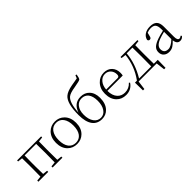

<svg xmlns="http://www.w3.org/2000/svg" viewBox="137 -1950 3231 3231"><g transform="rotate(-45 1752.5 -334.5)"><path d="M533 -472Q531 -362 531 -282V-226Q531 -146 533 -36L619 -27V0H385V-27L471 -36Q473 -146 473 -226V-282Q473 -367 471 -477H196Q195 -438 194 -380Q193 -327 193 -282V-226Q193 -119 196 -36L281 -27V0H47V-27L132 -36Q134 -146 134 -226V-282Q134 -363 132 -473L47 -482V-507H619V-482Z M792 -52Q718 -125 718 -253Q718 -380 793 -455Q860 -521 958 -521Q1056 -521 1123 -455Q1198 -380 1198 -253Q1198 -124 1123 -51Q1057 14 958 14Q859 14 792 -52ZM1086 -77Q1133 -140 1133 -252Q1133 -364 1086 -428Q1039 -491 958 -491Q877 -491 830 -428Q783 -364 783 -252Q783 -140 830 -77Q877 -16 958 -16Q1039 -16 1086 -77Z M1672 -82Q1717 -148 1717 -257Q1717 -366 1672 -424Q1628 -479 1552 -479Q1478 -479 1432 -422Q1383 -362 1383 -258Q1383 -147 1431 -80Q1478 -16 1553 -16Q1627 -16 1672 -82ZM1778 -821Q1767 -748 1750 -730Q1734 -714 1607 -693Q1480 -674 1437 -637Q1357 -568 1346 -344Q1401 -511 1560 -511Q1655 -511 1715 -449Q1780 -382 1780 -264Q1780 -128 1709 -53Q1647 14 1552 14Q1441 14 1381 -66Q1318 -150 1318 -316Q1318 -593 1414 -677Q1469 -726 1596 -749L1631 -755L1667 -761Q1713 -769 1733 -773L1755 -827Z M2223 -290Q2261 -290 2261 -340Q2261 -403 2224 -446Q2184 -491 2120 -491Q2052 -491 2005 -436Q1956 -380 1950 -290ZM1949 -260Q1950 -145 2007 -84Q2058 -29 2140 -29Q2237 -29 2301 -101L2317 -88Q2251 14 2125 14Q2022 14 1956 -53Q1885 -125 1885 -254Q1885 -373 1957 -449Q2025 -521 2122 -521Q2213 -521 2267 -464Q2320 -408 2320 -320Q2320 -283 2314 -260Z M2762 -30Q2764 -140 2764 -226V-282Q2764 -367 2762 -477H2625Q2605 -248 2473 -30ZM2918 -30 2915 158H2881L2862 0H2432L2411 158H2378L2375 -30H2422Q2568 -231 2592 -471L2508 -482V-507H2911V-482L2824 -472Q2822 -362 2822 -282V-226Q2822 -140 2824 -30Z M3326 -289Q3250 -271 3195 -250Q3075 -204 3075 -125Q3075 -30 3174 -30Q3237 -30 3326 -115ZM3491 -28Q3460 13 3412 13Q3339 13 3328 -84Q3279 -32 3242 -10Q3201 14 3151 14Q3091 14 3054 -19Q3015 -53 3015 -114Q3015 -169 3053 -207Q3093 -246 3184 -277Q3245 -298 3326 -315V-349Q3326 -431 3297 -462Q3271 -491 3208 -491Q3161 -491 3120 -472L3102 -402Q3095 -364 3063 -364Q3033 -364 3028 -395Q3043 -455 3094 -488Q3145 -521 3221 -521Q3305 -521 3344 -482Q3385 -442 3385 -354V-113Q3385 -24 3431 -24Q3452 -24 3476 -45Z"/></g></svg>

Font: Source Han Serif SC ExtraLight
Style: Regular
Weight: 250
Designer: Ryoko NISHIZUKA  (kana & ideographs); Frank Grießhammer (Latin, Greek & Cyrillic); Wenlong ZHANG  (bopomofo); Sandoll Co
Foundry: Adobe Systems Incorporated
Version: Version 1.001 October 20, 2017